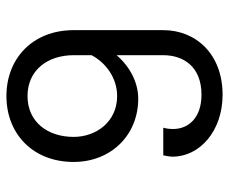

<svg xmlns="http://www.w3.org/2000/svg" viewBox="-78 -629 723 607"><g transform="rotate(-90 283.5 -325.5)"><path d="M75 -454.2C75 -336.7 159.2 -250 275 -250C326.7 -250 376.7 -276.7 412.5 -318.3V-170.8C412.5 -108.3 377.5 -50 287.5 -50C214.2 -50 179.2 -91.7 179.2 -139.2C179.2 -149.2 180 -160 183.3 -170.8H95.8C94.2 -160.8 91.7 -151.7 91.7 -141.7C91.7 -55.8 172.5 16.7 287.5 16.7C415.8 16.7 491.7 -67.5 491.7 -170.8V-454.2C491.7 -583.3 402.5 -666.7 283.3 -666.7C164.2 -666.7 75 -583.3 75 -454.2ZM154.2 -454.2C154.2 -536.7 201.7 -600 283.3 -600C365 -600 412.5 -536.7 412.5 -454.2V-397.5C388.3 -351.7 340 -316.7 283.3 -316.7C201.7 -316.7 154.2 -383.3 154.2 -454.2Z"/></g></svg>

Font: BoonHome
Style: Book
Weight: 400
Designer: Sungsit Sawaiwan
Foundry: Sungsit Sawaiwan
Version: Version 0.2